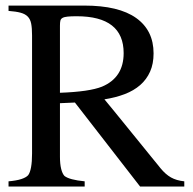

<svg xmlns="http://www.w3.org/2000/svg" viewBox="-20 -682 707 702"><path d="M353 -365.2Q432.1 -398.4 432.1 -487.8Q432.1 -622.6 260.3 -622.6Q239.3 -622.6 227.1 -621.3Q214.8 -620.1 208.5 -616.5Q202.1 -612.8 200.7 -606.2Q199.2 -599.6 199.2 -588.4V-342.8Q252.4 -344.7 291.3 -350.3Q330.1 -356 353 -365.2ZM11.2 -19Q40 -21.5 57.9 -27.3Q75.7 -33.2 83 -41.5Q89.8 -50.3 93.5 -70.3Q97.2 -90.3 97.2 -120.6V-552.7Q97.2 -579.1 94 -595.5Q90.8 -611.8 81.5 -621.3Q72.3 -630.9 55.4 -635.5Q38.6 -640.1 11.2 -642.1V-661.6H288.1Q414.1 -661.6 477.8 -616.2Q541.5 -570.8 541.5 -486.8Q541.5 -448.7 528.8 -420.2Q516.1 -391.6 492.7 -371.1Q469.2 -350.6 436 -337.9Q402.8 -325.2 361.8 -318.8Q363.8 -316.4 373.3 -304.9Q382.8 -293.5 397 -276.1Q411.1 -258.8 428.7 -237.1Q446.3 -215.3 464.6 -192.9Q482.9 -170.4 500.5 -148.7Q518.1 -127 532.2 -109.6Q546.4 -92.3 555.7 -80.8Q564.9 -69.3 566.9 -66.9Q585.4 -44.4 605.2 -33.2Q625 -22 653.8 -19V0H492.2L253.9 -307.1Q240.7 -306.6 226.6 -305.9Q212.4 -305.2 199.2 -304.7V-108.9Q199.2 -82.5 203.6 -64.7Q208 -46.9 215.8 -38.6Q233.9 -24.4 289.6 -19V0H11.2Z"/></svg>

Font: Dima Niloofar
Style: Regular
Weight: 400
Designer: R.Balvardi
Foundry: Dima Software Group
Version: Version 3.00;November 13, 2018;FontCreator 11.5.0.2427 64-bi